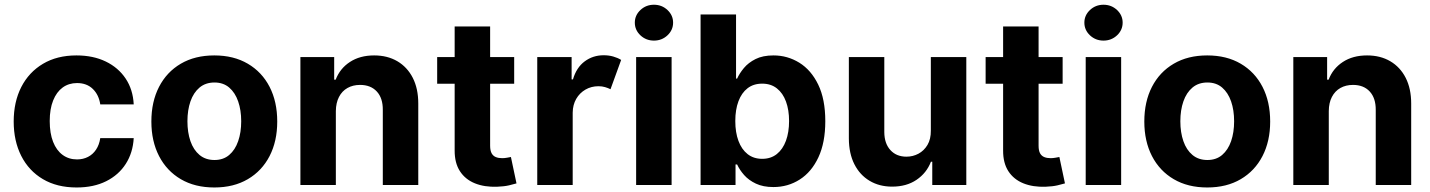

<svg xmlns="http://www.w3.org/2000/svg" viewBox="-20 -789 6098 819"><path d="M306.8 10.7Q223 10.7 162.8 -25Q102.6 -60.7 70.5 -124.3Q38.4 -187.9 38.4 -270.6Q38.4 -354.4 70.8 -417.8Q103.3 -481.2 163.4 -516.9Q223.4 -552.6 306.1 -552.6Q377.5 -552.6 431.1 -526.6Q484.7 -500.7 516 -453.8Q547.2 -407 550.4 -343.8H407.7Q401.6 -384.6 375.9 -409.6Q350.1 -434.7 308.6 -434.7Q273.4 -434.7 247.3 -415.7Q221.2 -396.7 206.7 -360.4Q192.1 -324.2 192.1 -272.7Q192.1 -220.5 206.5 -183.9Q220.9 -147.4 247.2 -128.2Q273.4 -109 308.6 -109Q334.5 -109 355.3 -119.7Q376.1 -130.3 389.7 -150.7Q403.4 -171.2 407.7 -199.9H550.4Q546.9 -137.4 516.5 -90Q486.2 -42.6 432.9 -16Q379.6 10.7 306.8 10.7Z M894.2 10.7Q811.4 10.7 751.2 -24.7Q691.1 -60 658.4 -123.4Q625.7 -186.8 625.7 -270.6Q625.7 -355.1 658.4 -418.5Q691.1 -481.9 751.2 -517.2Q811.4 -552.6 894.2 -552.6Q976.9 -552.6 1037.1 -517.2Q1097.3 -481.9 1130 -418.5Q1162.6 -355.1 1162.6 -270.6Q1162.6 -186.8 1130 -123.4Q1097.3 -60 1037.1 -24.7Q976.9 10.7 894.2 10.7ZM894.9 -106.5Q932.5 -106.5 957.7 -128Q983 -149.5 995.9 -186.8Q1008.9 -224.1 1008.9 -271.7Q1008.9 -319.2 995.9 -356.5Q983 -393.8 957.7 -415.5Q932.5 -437.1 894.9 -437.1Q856.9 -437.1 831.1 -415.5Q805.4 -393.8 792.4 -356.5Q779.5 -319.2 779.5 -271.7Q779.5 -224.1 792.4 -186.8Q805.4 -149.5 831.1 -128Q856.9 -106.5 894.9 -106.5Z M1412.6 -315.3V0H1261.4V-545.5H1405.5V-449.2H1411.9Q1430 -496.8 1472.7 -524.7Q1515.3 -552.6 1576 -552.6Q1632.8 -552.6 1675.1 -527.7Q1717.3 -502.8 1740.8 -456.9Q1764.2 -410.9 1764.2 -347.3V0H1612.9V-320.3Q1613.3 -370.4 1587.4 -398.6Q1561.4 -426.8 1516 -426.8Q1485.4 -426.8 1462.2 -413.7Q1438.9 -400.6 1426 -375.5Q1413 -350.5 1412.6 -315.3Z M2173.3 -545.5V-431.8H1844.8V-545.5ZM1919.4 -676.1H2070.7V-167.6Q2070.7 -146.7 2077.1 -135.1Q2083.5 -123.6 2095 -119Q2106.5 -114.3 2121.8 -114.3Q2132.5 -114.3 2143.1 -116.3Q2153.8 -118.3 2159.4 -119.3L2183.2 -6.7Q2171.9 -3.2 2151.3 1.6Q2130.7 6.4 2101.2 7.5Q2046.5 9.6 2005.5 -7.1Q1964.5 -23.8 1941.8 -58.9Q1919 -94.1 1919.4 -147.7Z M2271.7 0V-545.5H2418.3V-450.3H2424Q2438.9 -501.1 2474.1 -527.2Q2509.2 -553.3 2555 -553.3Q2577.1 -553.3 2595.9 -547.9Q2614.7 -542.6 2629.6 -533.4L2584.2 -408.4Q2573.5 -413.7 2560.9 -417.4Q2548.3 -421.2 2532.7 -421.2Q2502.1 -421.2 2477.3 -406.8Q2452.4 -392.4 2437.9 -367.2Q2423.3 -342 2422.9 -308.6V0Z M2693.5 0V-545.5H2844.8V0ZM2769.5 -615.8Q2735.8 -615.8 2711.8 -638.3Q2687.9 -660.9 2687.9 -692.5Q2687.9 -723.7 2711.8 -746.3Q2735.8 -768.8 2769.5 -768.8Q2803.3 -768.8 2827.2 -746.3Q2851.2 -723.7 2851.2 -692.5Q2851.2 -660.9 2827.2 -638.3Q2803.3 -615.8 2769.5 -615.8Z M2968.4 0V-727.3H3119.7V-453.8H3124.3Q3134.2 -475.9 3153.2 -498.8Q3172.2 -521.7 3202.9 -537.1Q3233.7 -552.6 3279.5 -552.6Q3339.1 -552.6 3389.6 -521.5Q3440 -490.4 3470.2 -428.1Q3500.4 -365.8 3500.4 -272Q3500.4 -180.8 3471.1 -118.1Q3441.8 -55.4 3391.5 -23.3Q3341.3 8.9 3279.1 8.9Q3235.1 8.9 3204.4 -5.7Q3173.7 -20.2 3154.1 -42.4Q3134.6 -64.6 3124.3 -87.4H3117.5V0ZM3116.5 -272.7Q3116.5 -224.1 3130 -187.9Q3143.5 -151.6 3169 -131.6Q3194.6 -111.5 3231.2 -111.5Q3268.1 -111.5 3293.7 -131.9Q3319.2 -152.3 3332.6 -188.7Q3345.9 -225.1 3345.9 -272.7Q3345.9 -320 3332.7 -355.8Q3319.6 -391.7 3294 -411.9Q3268.5 -432.2 3231.2 -432.2Q3194.2 -432.2 3168.9 -412.6Q3143.5 -393.1 3130 -357.2Q3116.5 -321.4 3116.5 -272.7Z M3950.6 -232.2V-545.5H4101.9V0H3956.7V-99.1H3951Q3932.5 -51.1 3889.7 -22Q3846.9 7.1 3785.5 7.1Q3730.8 7.1 3689.3 -17.8Q3647.7 -42.6 3624.5 -88.4Q3601.2 -134.2 3600.9 -198.2V-545.5H3752.1V-225.1Q3752.5 -176.8 3778.1 -148.8Q3803.6 -120.7 3846.6 -120.7Q3873.9 -120.7 3897.7 -133.3Q3921.5 -146 3936.3 -170.8Q3951 -195.7 3950.6 -232.2Z M4512.8 -545.5V-431.8H4184.3V-545.5ZM4258.9 -676.1H4410.2V-167.6Q4410.2 -146.7 4416.5 -135.1Q4422.9 -123.6 4434.5 -119Q4446 -114.3 4461.3 -114.3Q4471.9 -114.3 4482.6 -116.3Q4493.3 -118.3 4498.9 -119.3L4522.7 -6.7Q4511.4 -3.2 4490.8 1.6Q4470.2 6.4 4440.7 7.5Q4386 9.6 4345 -7.1Q4304 -23.8 4281.2 -58.9Q4258.5 -94.1 4258.9 -147.7Z M4611.2 0V-545.5H4762.4V0ZM4687.1 -615.8Q4653.4 -615.8 4629.4 -638.3Q4605.5 -660.9 4605.5 -692.5Q4605.5 -723.7 4629.4 -746.3Q4653.4 -768.8 4687.1 -768.8Q4720.9 -768.8 4744.9 -746.3Q4768.8 -723.7 4768.8 -692.5Q4768.8 -660.9 4744.9 -638.3Q4720.9 -615.8 4687.1 -615.8Z M5129.6 10.7Q5046.9 10.7 4986.7 -24.7Q4926.5 -60 4893.8 -123.4Q4861.2 -186.8 4861.2 -270.6Q4861.2 -355.1 4893.8 -418.5Q4926.5 -481.9 4986.7 -517.2Q5046.9 -552.6 5129.6 -552.6Q5212.4 -552.6 5272.5 -517.2Q5332.7 -481.9 5365.4 -418.5Q5398.1 -355.1 5398.1 -270.6Q5398.1 -186.8 5365.4 -123.4Q5332.7 -60 5272.5 -24.7Q5212.4 10.7 5129.6 10.7ZM5130.3 -106.5Q5168 -106.5 5193.2 -128Q5218.4 -149.5 5231.4 -186.8Q5244.3 -224.1 5244.3 -271.7Q5244.3 -319.2 5231.4 -356.5Q5218.4 -393.8 5193.2 -415.5Q5168 -437.1 5130.3 -437.1Q5092.3 -437.1 5066.6 -415.5Q5040.8 -393.8 5027.9 -356.5Q5014.9 -319.2 5014.9 -271.7Q5014.9 -224.1 5027.9 -186.8Q5040.8 -149.5 5066.6 -128Q5092.3 -106.5 5130.3 -106.5Z M5648.1 -315.3V0H5496.8V-545.5H5641V-449.2H5647.4Q5665.5 -496.8 5708.1 -524.7Q5750.7 -552.6 5811.4 -552.6Q5868.3 -552.6 5910.5 -527.7Q5952.8 -502.8 5976.2 -456.9Q5999.6 -410.9 5999.6 -347.3V0H5848.4V-320.3Q5848.7 -370.4 5822.8 -398.6Q5796.9 -426.8 5751.4 -426.8Q5720.9 -426.8 5697.6 -413.7Q5674.4 -400.6 5661.4 -375.5Q5648.4 -350.5 5648.1 -315.3Z"/></svg>

Font: InterMG
Style: Bold
Weight: 700
Designer: Rasmus Andersson
Foundry: rsms
Version: Version 3.019;December 26, 2023;FontCreator 15.0.0.2955 64-b